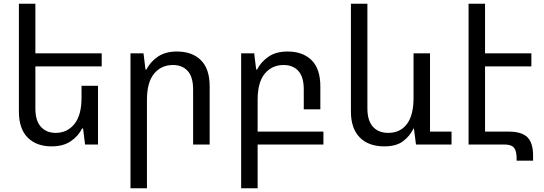

<svg xmlns="http://www.w3.org/2000/svg" viewBox="-20 -780 2936 1036"><path d="M508.8 -316.9V0H439L428.2 -86.9H422.9Q403.8 -46.9 362.8 -18.6Q321.8 9.8 258.8 9.8Q176.8 9.8 129.4 -37.6Q82 -85 82 -178.2V-759.8H170.9V-492.2H528.8V-421.9H170.9V-194.8Q170.9 -127.9 200.9 -95.5Q231 -63 279.8 -63Q342.8 -63 381.3 -110.6Q419.9 -158.2 419.9 -252V-316.9Z M684.1 235.8V-492.2H754.4L765.1 -404.8H770Q790 -444.8 830.6 -473.4Q871.1 -502 934.1 -502Q1017.1 -502 1064.2 -455.1Q1111.3 -408.2 1111.3 -314V0H1022V-296.9Q1022 -365.2 992.7 -397.2Q963.4 -429.2 913.1 -429.2Q850.1 -429.2 811.5 -382.6Q772.9 -335.9 772.9 -241.2V235.8Z M1281.2 235.8V-492.2H1351.6L1362.3 -404.8H1367.2Q1387.2 -444.8 1427.7 -473.4Q1468.3 -502 1531.2 -502Q1614.3 -502 1661.4 -455.1Q1708.5 -408.2 1708.5 -314V-189.9H1619.1V-296.9Q1619.1 -365.2 1589.8 -397.2Q1560.5 -429.2 1510.3 -429.2Q1447.3 -429.2 1408.7 -382.6Q1370.1 -335.9 1370.1 -241.2V-69.8H1725.1V0H1370.1V235.8Z M2053.7 9.8Q1968.3 9.8 1920.9 -38.6Q1873.5 -86.9 1873.5 -178.2V-759.8H1962.4V-195.8Q1962.4 -128.9 1992.4 -95.9Q2022.5 -63 2074.7 -63Q2139.6 -63 2175.5 -110.6Q2211.4 -158.2 2211.4 -252V-492.2H2300.3V-69.8H2416.5V0H2224.6L2213.4 -86.9H2211.4Q2192.4 -46.9 2155.5 -18.6Q2118.7 9.8 2053.7 9.8Z M2508.3 0V-759.8H2597.2V-492.2H2847.2V-421.9H2597.2V-69.8H2725.6Q2794.4 -69.8 2825.4 -39.8Q2856.4 -9.8 2856.4 60.1V86.9H2767.6V74.2Q2767.6 34.2 2753.4 17.1Q2739.3 0 2704.6 0Z"/></svg>

Font: Kurinto Seri
Style: Regular
Weight: 400
Designer: Kurinto was developed by Clint Goss from a range of fonts that are compatible with the SIL Open Font License Version 1.1
Foundry: Clinton F. Goss
Version: Version 2.196; July 25, 2020